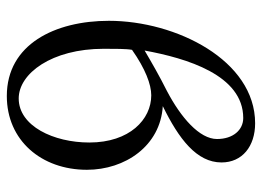

<svg xmlns="http://www.w3.org/2000/svg" viewBox="-120 -618 750 549"><g transform="rotate(90 254.5 -343.0)"><path d="M377 -589C377 -539 316 -486 240 -446C196 -424 158 -402 124 -382C146 -502 194 -664 317 -664C351 -664 377 -635 377 -589ZM332 -698C152 -698 39 -472 39 -280C39 -126 106 12 254 12C381 12 465 -87 465 -217C465 -326 397 -427 283 -434C377 -480 444 -531 444 -602C444 -661 398 -698 332 -698ZM119 -265C119 -297 119 -330 122 -346C176 -384 221 -401 252 -401C321 -401 387 -339 387 -224C387 -122 340 -22 261 -22C190 -22 119 -116 119 -265Z"/></g></svg>

Font: Libertinus Serif Display
Style: Regular
Weight: 400
Designer: Philipp H. Poll
Foundry: Khaled Hosny
Version: Version 6.1